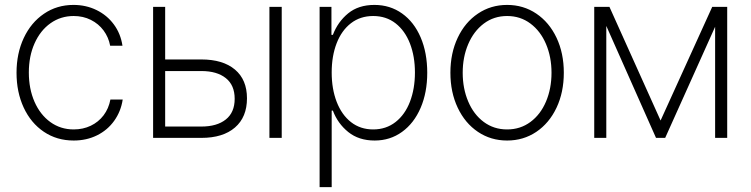

<svg xmlns="http://www.w3.org/2000/svg" viewBox="-20 -558 3040 777"><path d="M46.9 -263.7Q46.9 -341.8 76.2 -404.3Q105.5 -466.8 158 -502.4Q210.4 -538.1 277.3 -538.1Q328.1 -538.1 370.6 -517.3Q413.1 -496.6 440.7 -459.2Q468.3 -421.9 475.6 -373H425.8Q419.4 -407.2 399.2 -434.6Q378.9 -461.9 347.7 -477.5Q316.4 -493.2 278.3 -493.2Q225.6 -493.2 184.3 -463.9Q143.1 -434.6 119.9 -382.6Q96.7 -330.6 96.7 -264.6Q96.7 -198.7 119.6 -146.2Q142.6 -93.8 183.8 -64Q225.1 -34.2 278.3 -34.2Q315.9 -34.2 347.2 -49.1Q378.4 -64 399.2 -91.3Q419.9 -118.7 426.8 -155.3H476.6Q469.2 -106.9 442.1 -69.1Q415 -31.2 372.6 -10.3Q330.1 10.7 278.3 10.7Q210 10.7 157.5 -24.7Q105 -60.1 75.9 -122.6Q46.9 -185.1 46.9 -263.7Z M979.5 -160.2Q979.5 -84 930.9 -42Q882.3 0 794.9 0H599.6V-530.3H648.4V-317.4H794.9Q882.3 -317.4 930.9 -276.4Q979.5 -235.4 979.5 -160.2ZM794.9 -45.9Q857.9 -45.9 893.8 -74.5Q929.7 -103 929.7 -158.2Q929.7 -213.4 893.8 -241.9Q857.9 -270.5 794.9 -270.5H648.4V-45.9ZM1070.3 -530.3H1120.1V0H1070.3Z M1273.4 -530.3H1321.3V-417H1327.1Q1347.2 -469.7 1388.9 -503.9Q1430.7 -538.1 1495.1 -538.1Q1558.6 -538.1 1607.2 -503.4Q1655.8 -468.8 1682.4 -406.5Q1709 -344.2 1709 -263.7Q1709 -183.6 1682.1 -121.3Q1655.3 -59.1 1606.9 -24.2Q1558.6 10.7 1496.1 10.7Q1432.1 10.7 1389.4 -23.7Q1346.7 -58.1 1327.1 -110.4H1322.3V199.2H1273.4ZM1490.2 -34.2Q1542.5 -34.2 1580.8 -64.2Q1619.1 -94.2 1639.2 -146.7Q1659.2 -199.2 1659.2 -264.6Q1659.2 -329.6 1639.2 -381.6Q1619.1 -433.6 1581.1 -463.4Q1543 -493.2 1490.2 -493.2Q1438 -493.2 1400.1 -463.9Q1362.3 -434.6 1342.3 -382.8Q1322.3 -331.1 1322.3 -264.6Q1322.3 -198.2 1342.5 -145.8Q1362.8 -93.3 1400.6 -63.7Q1438.5 -34.2 1490.2 -34.2Z M1802.7 -263.7Q1802.7 -342.8 1832.3 -405.3Q1861.8 -467.8 1914.1 -502.9Q1966.3 -538.1 2032.2 -538.1Q2098.1 -538.1 2150.4 -502.9Q2202.6 -467.8 2232.2 -405.3Q2261.7 -342.8 2261.7 -263.7Q2261.7 -184.6 2232.2 -122.1Q2202.6 -59.6 2150.4 -24.4Q2098.1 10.7 2032.2 10.7Q1966.3 10.7 1914.1 -24.4Q1861.8 -59.6 1832.3 -122.1Q1802.7 -184.6 1802.7 -263.7ZM2211.9 -263.7Q2211.9 -327.1 2189.7 -379.6Q2167.5 -432.1 2126.7 -462.6Q2085.9 -493.2 2032.2 -493.2Q1978.5 -493.2 1937.7 -462.4Q1897 -431.6 1874.8 -379.4Q1852.5 -327.1 1852.5 -263.7Q1852.5 -199.7 1874.8 -147.2Q1897 -94.7 1937.7 -64.5Q1978.5 -34.2 2032.2 -34.2Q2085.9 -34.2 2126.7 -64.5Q2167.5 -94.7 2189.7 -147.2Q2211.9 -199.7 2211.9 -263.7Z M2862.3 -530.3H2922.9V0H2874V-449.7L2671.9 0H2634.8L2433.6 -453.1V0H2384.8V-530.3H2446.3L2653.3 -70.3Z"/></svg>

Font: Pretendard JP ExtraLight
Style: Regular
Weight: 200
Designer: Base glyphs from Inter by Rasmus Andersson; Hangeul glyphs from Noto Sans CJK(Source Han Sans) by Jang Soo-young and Kan
Foundry: Kil Hyung-jin
Version: Version 1.309